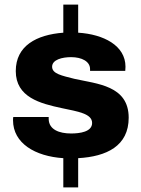

<svg xmlns="http://www.w3.org/2000/svg" viewBox="-20 -761 619 840"><path d="M257 59H322V-69C446 -76 543 -122 543 -246C543 -387 404 -394 306 -416C251 -430 208 -438 208 -469C208 -500 252 -511 291 -511C338 -511 374 -492 374 -459V-451H528C528 -453 529 -462 529 -469C529 -562 433 -611 322 -618V-741H257V-618C140 -609 49 -561 49 -450C49 -335 157 -308 250 -288C321 -273 383 -264 383 -223C383 -184 329 -177 291 -177C239 -177 194 -194 193 -240V-249H38C37 -245 37 -240 37 -235C37 -134 134 -77 257 -69Z"/></svg>

Font: Archivo ExtraBold
Style: Regular
Weight: 800
Designer: Hector Gatti
Foundry: Omnibus-Type
Version: Version 2.001